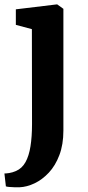

<svg xmlns="http://www.w3.org/2000/svg" viewBox="-28 -588 391 852"><path d="M58.8 243Q48.3 243.1 35.6 242.9Q22.9 242.6 12.6 241.6Q2.2 240.6 -1.9 239L-8.4 181.8Q-1.7 182 12.6 179.9Q26.9 177.8 43.1 170.7Q69.5 159.4 85.1 131.6Q100.6 103.8 107.3 61.1Q114.1 18.4 114.1 -37.5L113.5 -458.6L42.3 -477.7V-546.6L223.9 -568.5H225.9L253.3 -548.8V-8.6Q253.3 53.4 235.5 100.2Q217.8 147 188.6 178.2Q159.4 209.3 125.3 225.5Q91.1 241.7 58.8 243Z"/></svg>

Font: Merriweather Light
Style: Regular
Weight: 300
Version: Version 2.100